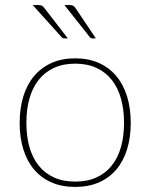

<svg xmlns="http://www.w3.org/2000/svg" viewBox="-20 -731 594 757"><path d="M276.5 -501Q329 -501 369.8 -482.8Q410.5 -464.5 438.5 -431.2Q466.5 -398 481 -351Q495.5 -304 495.5 -246.5Q495.5 -189 481 -142.2Q466.5 -95.5 438.5 -62.5Q410.5 -29.5 369.8 -11.8Q329 6 276.5 6Q224 6 183.2 -11.8Q142.5 -29.5 114.5 -62.5Q86.5 -95.5 72 -142.2Q57.5 -189 57.5 -246.5Q57.5 -304 72 -351Q86.5 -398 114.5 -431.2Q142.5 -464.5 183.2 -482.8Q224 -501 276.5 -501ZM276.5 -15Q324.5 -15 360.5 -31.5Q396.5 -48 420.8 -78.5Q445 -109 457 -151.5Q469 -194 469 -246.5Q469 -299 457 -342Q445 -385 420.8 -415.8Q396.5 -446.5 360.5 -463.2Q324.5 -480 276.5 -480Q228.5 -480 192.5 -463.2Q156.5 -446.5 132.2 -415.8Q108 -385 96 -342Q84 -299 84 -246.5Q84 -194 96 -151.5Q108 -109 132.2 -78.5Q156.5 -48 192.5 -31.5Q228.5 -15 276.5 -15ZM254 -711Q264 -711 268.8 -708.2Q273.5 -705.5 278.5 -698L358 -579.5H345.5Q337.5 -579.5 333.5 -585.5L234 -711ZM131.5 -711Q141.5 -711 146 -708.2Q150.5 -705.5 156 -698L247.5 -579.5H234Q226 -579.5 222 -585.5L109 -711Z"/></svg>

Font: Lato 2
Style: Regular
Weight: 200
Designer: Lukasz Dziedzic with Adam Twardoch and Botio Nikoltchev
Foundry: tyPoland Lukasz Dziedzic
Version: Version 2.015; 2015-08-06; http://www.latofonts.com/